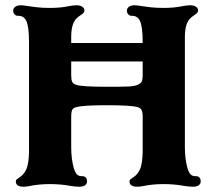

<svg xmlns="http://www.w3.org/2000/svg" viewBox="-20 -698 821 728"><path d="M40 -10Q40 -15 43.5 -18Q47 -21 55.5 -26.5Q64 -32 70 -40Q81 -53 85.5 -75Q90 -97 90 -130V-538Q90 -596 80 -618Q71 -638 50 -638H48Q40 -638 35 -644Q30 -650 30 -658Q30 -666 37.5 -672Q45 -678 60 -678Q69 -678 93 -674Q99 -673 119.5 -670.5Q140 -668 169 -668Q209 -668 237 -674Q257 -678 270 -678Q284 -678 292 -672.5Q300 -667 300 -658Q300 -653 296.5 -649Q293 -645 285 -640Q277 -635 270 -628Q250 -608 250 -558V-535H521V-538Q521 -596 511 -618Q502 -638 481 -638H479Q471 -638 466 -644Q461 -650 461 -658Q461 -666 468.5 -672Q476 -678 491 -678Q500 -678 524 -674Q530 -673 550.5 -670.5Q571 -668 600 -668Q640 -668 668 -674Q688 -678 701 -678Q715 -678 723 -672.5Q731 -667 731 -658Q731 -653 727.5 -649Q724 -645 716 -640Q708 -635 701 -628Q681 -608 681 -558V-140Q681 -95 691 -60Q696 -44 702.5 -37Q709 -30 721 -30H723Q732 -30 736.5 -24.5Q741 -19 741 -10Q741 -1 733.5 4.5Q726 10 711 10Q703 10 694 9Q685 8 679 7Q642 0 600 0Q560 0 525 7Q512 10 501 10Q471 10 471 -10Q471 -15 474.5 -18Q478 -21 486.5 -26.5Q495 -32 501 -40Q512 -53 516.5 -75Q521 -97 521 -130V-254Q521 -274 516.5 -281.5Q512 -289 501 -292Q476 -299 386 -299Q295 -299 270 -292Q258 -289 254 -282Q250 -275 250 -254V-140Q250 -95 260 -60Q265 -44 271.5 -37Q278 -30 290 -30H292Q301 -30 305.5 -24.5Q310 -19 310 -10Q310 -1 302.5 4.5Q295 10 280 10Q272 10 263 9Q254 8 248 7Q211 0 169 0Q129 0 94 7Q81 10 70 10Q40 10 40 -10ZM270 -376Q292 -369 386 -369Q443 -369 466 -370Q489 -371 501 -376Q513 -381 517 -388.5Q521 -396 521 -414V-465H250V-414Q250 -396 253.5 -388Q257 -380 270 -376Z"/></svg>

Font: Raigarh
Style: Bold
Weight: 700
Designer: jaikishan Patel
Foundry: MagicType
Version: Version 1.000